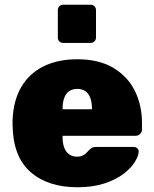

<svg xmlns="http://www.w3.org/2000/svg" viewBox="-20 -780 649 810"><path d="M307 10Q182 10 108.5 -54.5Q35 -119 33 -252Q33 -256 33 -262.5Q33 -269 33 -272Q36 -355 69.5 -412.5Q103 -470 163.5 -500Q224 -530 306 -530Q398 -530 458.5 -493.5Q519 -457 549 -396.5Q579 -336 579 -261V-233Q579 -223 571 -215Q563 -207 552 -207H244Q244 -207 244 -205Q244 -203 244 -201Q244 -177 250.5 -158.5Q257 -140 271 -129.5Q285 -119 305 -119Q318 -119 327 -123Q336 -127 343 -133.5Q350 -140 355 -146Q364 -155 369.5 -157.5Q375 -160 387 -160H544Q553 -160 559.5 -154Q566 -148 565 -139Q564 -121 548 -95.5Q532 -70 500.5 -46Q469 -22 420 -6Q371 10 307 10ZM244 -319H368V-321Q368 -348 361 -367Q354 -386 340 -395.5Q326 -405 306 -405Q286 -405 272 -395.5Q258 -386 251 -367Q244 -348 244 -321ZM247 -599Q236 -599 230 -605.5Q224 -612 224 -622V-737Q224 -747 230 -753.5Q236 -760 247 -760H362Q372 -760 378.5 -753.5Q385 -747 385 -737V-622Q385 -612 378.5 -605.5Q372 -599 362 -599Z"/></svg>

Font: Rubik ExtraBold
Style: Regular
Weight: 800
Designer: Hubert and Fischer
Foundry: Hubert and Fischer
Version: Version 2.300;gftools[0.9.30]